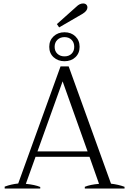

<svg xmlns="http://www.w3.org/2000/svg" viewBox="-20 -1087 745 1107"><path d="M321 -929 308 -948 420 -1048Q439 -1067 459 -1067Q471 -1067 477.5 -1060.5Q484 -1054 484 -1044Q484 -1025 457 -1008ZM264 -817Q264 -854 289 -877.5Q314 -901 352 -901Q390 -901 414.5 -877.5Q439 -854 439 -817Q439 -780 414.5 -757Q390 -734 352 -734Q314 -734 289 -757Q264 -780 264 -817ZM295 -817Q295 -792 311 -777Q327 -762 352 -762Q377 -762 392.5 -777Q408 -792 408 -817Q408 -842 392.5 -857.5Q377 -873 352 -873Q327 -873 311 -857.5Q295 -842 295 -817ZM698 -10V0H469V-10Q501 -23 551 -27L496 -183H185L129 -27Q181 -22 212 -9V0H7V-11Q45 -25 85 -29L329 -704H376L620 -28Q663 -23 698 -10ZM485 -214 341 -618 196 -214Z"/></svg>

Font: Trirong Light
Style: Regular
Weight: 300
Designer: Katatrad Team
Foundry: CadsonDemak
Version: Version 1.001